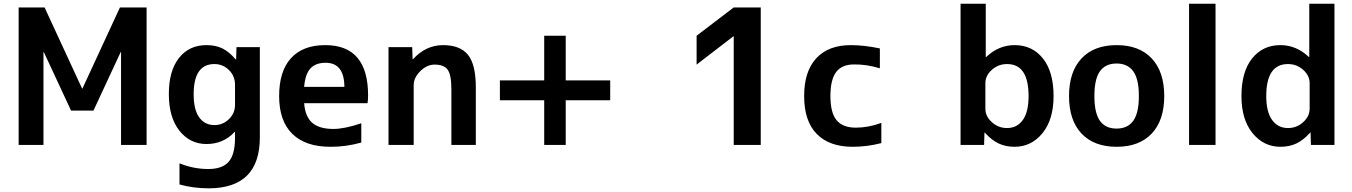

<svg xmlns="http://www.w3.org/2000/svg" viewBox="-20 -770 7183 1020"><path d="M623 -493.2H621.1L476.6 -182.6H357.4L212.9 -493.2H210.9V0H79.1V-730.5H216.8L416 -299.8H418L617.2 -730.5H758.8V0H623Z M1360.4 -519.5V-40Q1360.4 229.5 1089.8 230.5Q1006.8 230.5 933.6 210V97.7Q1007.8 127.9 1086.9 127.9Q1161.1 127.9 1194.8 89.4Q1228.5 50.8 1228.5 -37.1V-69.3H1226.6Q1167 -4.9 1077.1 -4.9Q989.3 -4.9 933.1 -75.7Q877 -146.5 877 -270Q877 -393.6 930.7 -461.9Q984.4 -530.3 1077.1 -530.3Q1125 -530.3 1160.6 -513.2Q1196.3 -496.1 1231.4 -455.1H1234.4L1236.3 -519.5ZM1008.8 -269.5Q1008.8 -186.5 1038.6 -146Q1068.4 -105.5 1119.1 -105.5Q1164.1 -105.5 1196.3 -137.2Q1228.5 -168.9 1228.5 -211.9V-320.3Q1228.5 -366.2 1196.3 -397.9Q1164.1 -429.7 1119.1 -429.7Q1008.8 -429.7 1008.8 -269.5Z M1595.7 -308.6H1809.6Q1808.6 -436.5 1710 -436.5Q1657.2 -436.5 1629.4 -406.7Q1601.6 -377 1595.7 -308.6ZM1595.7 -221.7Q1601.6 -149.4 1639.2 -117.2Q1676.8 -85 1751 -85Q1810.5 -85 1899.4 -115.2V-12.7Q1815.4 10.7 1734.4 9.8Q1603.5 9.8 1533.2 -58.6Q1462.9 -127 1462.9 -259.8Q1462.9 -391.6 1525.9 -460.9Q1588.9 -530.3 1708 -530.3Q1935.5 -530.3 1935.5 -262.7Q1935.5 -243.2 1932.6 -221.7Z M2043.9 -519.5H2169.9L2171.9 -455.1H2173.8Q2242.2 -530.3 2334 -530.3Q2424.8 -530.3 2466.3 -478.5Q2507.8 -426.8 2507.8 -306.6V0H2377.9V-296.9Q2377.9 -372.1 2358.4 -399.4Q2338.9 -426.8 2289.1 -426.8Q2248 -426.8 2212.9 -392.1Q2177.7 -357.4 2177.7 -317.4V0H2043.9Z M2985.4 -580.1V-342.8H3221.7V-237.3H2985.4V0H2871.1V-237.3H2635.7V-342.8H2871.1V-580.1Z M3877.9 -730.5H4021.5V0H3877.9V-577.1H3876L3680.7 -426.8V-580.1Z M4252 -259.8Q4252 -390.6 4316.4 -460.4Q4380.9 -530.3 4500 -530.3Q4570.3 -530.3 4654.3 -512.7V-407.2Q4583 -428.7 4516.6 -427.7Q4453.1 -427.7 4422.4 -387.7Q4391.6 -347.7 4391.6 -259.8Q4391.6 -169.9 4424.8 -130.9Q4458 -91.8 4526.4 -91.8Q4592.8 -91.8 4662.1 -117.2V-9.8Q4586.9 9.8 4509.8 9.8Q4385.7 9.8 4318.8 -58.6Q4252 -127 4252 -259.8Z M5216.8 -750V-466.8H5218.8Q5285.2 -530.3 5370.1 -530.3Q5463.9 -530.3 5520.5 -459.5Q5577.1 -388.7 5577.1 -259.8Q5577.1 -134.8 5518.1 -62.5Q5459 9.8 5370.1 9.8Q5322.3 9.8 5285.2 -7.8Q5248 -25.4 5211.9 -65.4H5210L5208 0H5083V-750ZM5444.3 -259.8Q5444.3 -429.7 5330.1 -429.7Q5283.2 -429.7 5249 -398.9Q5214.8 -368.2 5214.8 -328.1V-192.4Q5214.8 -152.3 5249 -121.1Q5283.2 -89.8 5330.1 -89.8Q5382.8 -89.8 5413.6 -132.3Q5444.3 -174.8 5444.3 -259.8Z M5725.6 -459.5Q5792 -530.3 5912.1 -530.3Q6032.2 -530.3 6098.6 -459.5Q6165 -388.7 6165 -259.8Q6165 -130.9 6098.6 -60.5Q6032.2 9.8 5912.1 9.8Q5792 9.8 5725.6 -60.5Q5659.2 -130.9 5659.2 -259.8Q5659.2 -388.7 5725.6 -459.5ZM5823.2 -128.4Q5852.5 -86.9 5911.6 -86.9Q5970.7 -86.9 6000.5 -128.4Q6030.3 -169.9 6030.3 -259.8Q6030.3 -349.6 6000.5 -391.1Q5970.7 -432.6 5911.6 -432.6Q5852.5 -432.6 5823.2 -391.1Q5793.9 -349.6 5793.9 -259.8Q5793.9 -169.9 5823.2 -128.4Z M6296.9 0V-750H6437.5V0Z M6935.5 -750H7069.3V0H6944.3L6942.4 -65.4H6940.4Q6904.3 -25.4 6867.2 -7.8Q6830.1 9.8 6782.2 9.8Q6693.4 9.8 6634.3 -62.5Q6575.2 -134.8 6575.2 -259.8Q6575.2 -388.7 6631.8 -459.5Q6688.5 -530.3 6782.2 -530.3Q6867.2 -530.3 6933.6 -466.8H6935.5ZM6707 -259.8Q6707 -174.8 6738.3 -132.3Q6769.5 -89.8 6822.3 -89.8Q6869.1 -89.8 6903.3 -121.1Q6937.5 -152.3 6937.5 -192.4V-328.1Q6937.5 -368.2 6903.3 -398.9Q6869.1 -429.7 6822.3 -429.7Q6707 -429.7 6707 -259.8Z"/></svg>

Font: Mgen+ 1c bold
Style: Bold
Weight: 700
Designer: [Source Han Sans]
Ryoko NISHIZUKA  (kana & ideographs); Paul D. Hunt (Latin, Greek & Cyrillic); Wenlong ZHANG  (bopomofo
Version: Version 1.059.20150602